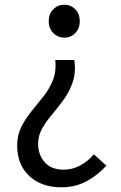

<svg xmlns="http://www.w3.org/2000/svg" viewBox="-20 -577 514 816"><path d="M240 219Q156 219 104.5 171Q53 123 53 41Q53 -3 71 -38.5Q89 -74 115 -105.5Q141 -137 166 -169Q191 -201 205.5 -238Q220 -275 215 -322H296Q303 -270 289.5 -229.5Q276 -189 252 -155.5Q228 -122 202.5 -92Q177 -62 159.5 -31.5Q142 -1 142 34Q142 80 169.5 112Q197 144 250 144Q288 144 320.5 126.5Q353 109 379 79L432 127Q396 167 348.5 193Q301 219 240 219ZM253 -417Q226 -417 206.5 -436.5Q187 -456 187 -487Q187 -518 206.5 -537.5Q226 -557 253 -557Q281 -557 300 -537.5Q319 -518 319 -487Q319 -456 300 -436.5Q281 -417 253 -417Z"/></svg>

Font: Chiron Sans HK TT
Style: Regular
Weight: 400
Designer: Ryoko NISHIZUKA 西塚涼子 (kana, bopomofo & ideographs); Paul D. Hunt (Latin, Greek & Cyrillic); Sandoll Communications 산돌커뮤니
Foundry: Adobe
Version: Version 2.022;hotconv 1.0.109;makeotfexe 2.5.65596